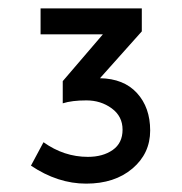

<svg xmlns="http://www.w3.org/2000/svg" viewBox="-20 -719 436 459"><path d="M77 -637V-699H319V-644L219 -532Q276 -531 307.5 -496.5Q339 -462 339 -407Q339 -352 296.5 -316Q254 -280 186 -280Q118 -280 54 -323L84 -379Q133 -344 190 -344Q226 -344 249.5 -360.5Q273 -377 273 -409Q273 -441 247 -460Q221 -479 186.5 -479Q152 -479 130 -472V-525L226 -637Z"/></svg>

Font: Myanmar Khyay
Style: Regular
Weight: 400
Designer: Danh Hong
Foundry: Google Inc.
Version: Version 1.10 March 4, 2015